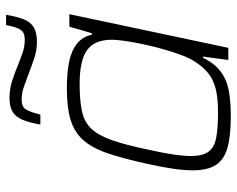

<svg xmlns="http://www.w3.org/2000/svg" viewBox="-92 -660 761 616"><g transform="rotate(-90 288.0 -352.5)"><path d="M223 8Q160 8 122 -2.5Q84 -13 66.5 -39.5Q49 -66 49 -114Q49 -141 54 -176Q59 -211 69 -256Q86 -335 103.5 -386.5Q121 -438 147 -466.5Q173 -495 212.5 -506.5Q252 -518 312 -518Q362 -518 398 -510.5Q434 -503 456 -485Q478 -467 484 -438H489L510 -510H550L442 0H403L414 -81H410Q392 -44 366 -24.5Q340 -5 305 1.5Q270 8 223 8ZM235 -33Q281 -33 310.5 -40.5Q340 -48 360 -64Q380 -80 397 -106Q409 -124 419.5 -152.5Q430 -181 439 -213.5Q448 -246 454.5 -277.5Q461 -309 464.5 -334Q468 -359 468 -373Q468 -429 435 -453Q402 -477 326 -477Q273 -477 238.5 -469.5Q204 -462 182.5 -439.5Q161 -417 145.5 -372.5Q130 -328 115 -255Q105 -211 100 -177.5Q95 -144 95 -120Q95 -83 108.5 -64Q122 -45 153 -39Q184 -33 235 -33ZM196 -603Q202 -639 211.5 -661Q221 -683 237.5 -692.5Q254 -702 282 -702Q309 -702 334.5 -694Q360 -686 386 -675Q406 -667 426 -660Q446 -653 469 -653Q491 -653 500 -666.5Q509 -680 515 -713H548Q542 -677 533 -655Q524 -633 506.5 -623.5Q489 -614 462 -614Q434 -614 409 -622.5Q384 -631 358 -641Q338 -648 318 -655.5Q298 -663 275 -663Q253 -663 244.5 -649.5Q236 -636 228 -603Z"/></g></svg>

Font: Saira Thin ExtraLight
Style: Italic
Weight: 250
Italic angle: -12°
Version: Version 1.101